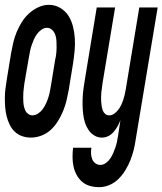

<svg xmlns="http://www.w3.org/2000/svg" viewBox="-36 -561 672 794"><path d="M92 8Q73 8 55.5 2Q38 -4 25 -16.5Q12 -29 4 -45.5Q-4 -62 -8.5 -80Q-13 -98 -14.5 -117Q-16 -136 -16 -155Q-16 -174 -13.5 -193.5Q-11 -213 -8 -232L10 -342Q14 -364 19 -385.5Q24 -407 33 -428.5Q42 -450 54.5 -470Q67 -490 84 -505.5Q101 -521 122.5 -531Q144 -541 166 -541Q192 -541 213.5 -528Q235 -515 247.5 -495Q260 -475 266 -450.5Q272 -426 273.5 -401Q275 -376 272.5 -350Q270 -324 266 -298L248 -188Q244 -166 239 -145Q234 -124 225 -102Q216 -80 203.5 -60Q191 -40 174.5 -24.5Q158 -9 136 -0.5Q114 8 92 8ZM98 -84Q110 -84 121.5 -91.5Q133 -99 140.5 -109.5Q148 -120 153.5 -131.5Q159 -143 163 -155Q167 -167 169.5 -179Q172 -191 174 -203L192 -313Q195 -326 196.5 -339Q198 -352 198 -365Q198 -378 197.5 -391Q197 -404 193 -416Q189 -428 180 -437Q171 -446 158 -446Q146 -446 135 -438Q124 -430 116.5 -419.5Q109 -409 104 -397.5Q99 -386 95 -374.5Q91 -363 88.5 -351Q86 -339 84 -327L65 -217Q64 -207 62.5 -197.5Q61 -188 60.5 -178Q60 -168 60 -158.5Q60 -149 60.5 -139.5Q61 -130 63 -121Q65 -112 69 -103.5Q73 -95 81 -89.5Q89 -84 98 -84ZM374 213Q355 213 336.5 208Q318 203 304 191Q290 179 281 162.5Q272 146 268 127.5Q264 109 264 89.5Q264 70 266 50H342Q340 62 340.5 74Q341 86 345 96.5Q349 107 358 114Q367 121 379 121Q391 121 402 113Q413 105 420 94.5Q427 84 432 72.5Q437 61 441 49.5Q445 38 447.5 26Q450 14 452 2L462 -64Q457 -51 450 -38.5Q443 -26 433.5 -15Q424 -4 411.5 2Q399 8 385 8Q368 8 353.5 -1Q339 -10 329.5 -24.5Q320 -39 315 -55.5Q310 -72 308 -89Q306 -106 305.5 -124Q305 -142 306 -160Q307 -178 309.5 -196Q312 -214 315 -232L364 -530H440L388 -217Q387 -207 385.5 -197.5Q384 -188 383 -178.5Q382 -169 382 -159.5Q382 -150 382.5 -140.5Q383 -131 384.5 -122Q386 -113 389 -104.5Q392 -96 399 -90Q406 -84 416 -84Q427 -84 436.5 -91Q446 -98 453 -107Q460 -116 465 -126.5Q470 -137 473.5 -147.5Q477 -158 479.5 -169Q482 -180 484 -191L540 -530H616L525 17Q522 39 516.5 60.5Q511 82 503 102Q495 122 483 142Q471 162 454.5 178.5Q438 195 417 204Q396 213 374 213Z"/></svg>

Font: Iosevka Curly SmBdEx
Style: Italic
Weight: 600
Width: 7
Italic angle: -9°
Monospace: yes
Designer: Belleve Invis
Foundry: Belleve Invis
Version: Version 11.1.0; ttfautohint (v1.8.3)